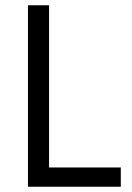

<svg xmlns="http://www.w3.org/2000/svg" viewBox="-20 -708 501 728"><path d="M86 0V-688H166V-73H438V0Z"/></svg>

Font: Assailand
Style: Regular
Weight: 400
Designer: Hector Gatti with collaboration of the Omnibus-Type team
Foundry: Omnibus-Type
Version: Version 0.072;October 19, 2019;FontCreator 12.0.0.2547 64-bi